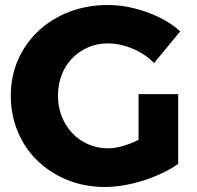

<svg xmlns="http://www.w3.org/2000/svg" viewBox="-20 -732 783 765"><path d="M594 -481Q557 -518 507.5 -538.5Q458 -559 409 -559Q366 -559 330 -543Q294 -527 267 -499Q240 -471 225.5 -433Q211 -395 211 -351Q211 -306 226 -268Q241 -230 268 -201.5Q295 -173 331.5 -157Q368 -141 411 -141Q449 -141 497.5 -159.5Q546 -178 586 -208L690 -79Q653 -53 603.5 -32Q554 -11 500.5 1Q447 13 398 13Q318 13 249.5 -14.5Q181 -42 130 -91Q79 -140 51 -207Q23 -274 23 -351Q23 -428 52 -494Q81 -560 133.5 -609Q186 -658 256.5 -685Q327 -712 410 -712Q462 -712 514.5 -699Q567 -686 614.5 -663Q662 -640 698 -607ZM532 -357H690V-79H532Z"/></svg>

Font: Alexandria
Style: Bold
Weight: 700
Designer: Mohamed Gaber
Foundry: Kief Type Foundry
Version: Version 5.100